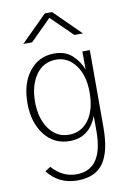

<svg xmlns="http://www.w3.org/2000/svg" viewBox="-105 -821 763 1117"><g transform="rotate(-10 276.5 -262.0)"><path d="M95.7 -259.8Q95.7 -161.1 140.6 -99.1Q185.5 -37.1 256.8 -37.1Q331.1 -37.1 374.5 -96.7Q418 -156.2 418 -260.7Q418 -359.4 373 -419.9Q328.1 -480.5 258.8 -480.5Q182.6 -480.5 139.2 -418.5Q95.7 -356.4 95.7 -259.8ZM50.8 -259.8Q50.8 -375 106.4 -446.3Q162.1 -517.6 254.9 -517.6Q319.3 -517.6 359.4 -480.5Q399.4 -443.4 418 -394.5V-501H461.9V-44.9Q461.9 96.7 414.6 165Q367.2 233.4 259.8 233.4Q150.4 233.4 85 148.4L117.2 127.9Q178.7 197.3 260.7 197.3Q418 197.3 418 -30.3V-120.1Q372.1 0 255.9 0Q163.1 0 106.9 -72.8Q50.8 -145.5 50.8 -259.8ZM86.9 -603.5 241.2 -756.8H284.2L439.5 -603.5H388.7L262.7 -726.6L138.7 -603.5Z"/></g></svg>

Font: Gothic A1 ExtraLight
Style: Regular
Weight: 275
Designer: HanYang I&C Co.,Ltd.
Foundry: HanYang I&C Co.,Ltd.
Version: Version 2.50